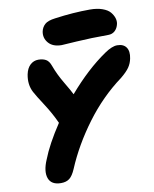

<svg xmlns="http://www.w3.org/2000/svg" viewBox="-101 -1010 891 1111"><g transform="rotate(-10 344.0 -454.0)"><path d="M309.1 -759.8Q257.3 -759.8 231.9 -789.3Q206.5 -818.8 213.9 -856.9Q219.2 -881.3 237.1 -897.5Q254.9 -913.6 297.9 -918.9Q407.2 -934.1 504.9 -934.1Q546.9 -934.1 577.6 -923.1Q608.4 -912.1 622.8 -894.8Q637.2 -877.4 642.8 -859.6Q648.4 -841.8 645 -825.2Q639.6 -800.3 623.8 -785.6Q607.9 -771 585 -771Q482.4 -771 397.2 -765.4Q312 -759.8 309.1 -759.8ZM167 25.9Q109.9 25.9 94.7 -15.6Q79.6 -57.1 107.9 -123Q140.1 -207 214.8 -319.8Q188 -378.9 150.4 -436.8Q112.8 -494.6 98.1 -522Q73.7 -568.4 85 -627Q92.3 -662.6 112.5 -681.4Q132.8 -700.2 160.2 -700.2Q186.5 -700.2 204.6 -690.2Q222.7 -680.2 232.9 -650.9Q252 -598.1 285.2 -542.5Q318.4 -486.8 327.1 -467.8Q437.5 -596.2 549.8 -672.9Q593.8 -703.1 624 -703.1Q661.1 -703.1 677.2 -679.7Q693.4 -656.2 685.1 -615.2Q679.7 -586.9 664.1 -564.2Q648.4 -541.5 613.8 -513.2Q493.2 -424.3 400.1 -298.8Q307.1 -173.3 252 -42Q235.8 -3.9 216.8 11Q197.8 25.9 167 25.9Z"/></g></svg>

Font: Shantell Sans Bouncy
Style: Italic
Weight: 800
Italic angle: -11.31°
Designer: Stephen Nixon, Anya Danilova, Shantell Martin
Foundry: Arrow Type
Version: Version 1.006;[9816181b4]